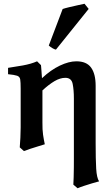

<svg xmlns="http://www.w3.org/2000/svg" viewBox="-20 -799 602 1034"><path d="M391.1 -468.8Q446.3 -468.8 470.7 -434.8Q495.1 -400.9 495.1 -336.9Q495.1 -335.4 495.1 -313.2Q495.1 -291 495.1 -256.6Q495.1 -222.2 495.1 -183.6Q495.1 -145 495.1 -110.1Q495.1 -75.2 495.1 -52.5Q495.1 -29.8 495.1 -27.3Q495.1 59.6 498 109.4Q501 159.2 513.7 177.7Q498.5 181.6 476.3 188.2Q454.1 194.8 432.6 201.9Q411.1 209 397.9 214.8L375 195.3Q376 182.1 376.7 156.2Q377.4 130.4 377.7 102.8Q377.9 75.2 377.9 56.2Q377.9 55.7 377.9 32.2Q377.9 8.8 377.9 -27.8Q377.9 -64.5 377.9 -105.7Q377.9 -147 377.9 -183.8Q377.9 -220.7 377.9 -243.9Q377.9 -267.1 377.9 -267.6Q377.9 -314.9 371.3 -347.4Q364.7 -379.9 332 -379.9Q304.2 -379.9 273.7 -362.1Q243.2 -344.2 208.5 -312Q208.5 -312 208.5 -294.7Q208.5 -277.3 208.5 -251.7Q208.5 -226.1 208.5 -200.2Q208.5 -174.3 208.5 -156.7Q208.5 -139.2 208.5 -139.2Q208 -100.1 211.9 -73.5Q215.8 -46.9 221.2 -22Q207 -17.6 185.5 -11Q164.1 -4.4 143.1 2.4Q122.1 9.3 108.9 14.6L86.4 -5.4Q88.4 -24.9 89.8 -57.9Q91.3 -90.8 91.3 -112.8Q91.3 -113.3 91.3 -134.5Q91.3 -155.8 91.3 -186.5Q91.3 -217.3 91.3 -248Q91.3 -278.8 91.3 -300Q91.3 -321.3 91.3 -321.8Q91.3 -356 88.9 -371.1Q86.4 -386.2 72.3 -391.1Q58.1 -396 23.4 -399.4V-433.6Q58.1 -438.5 102.8 -446.5Q147.5 -454.6 179.7 -468.8L200.7 -448.2Q200.7 -448.2 201.7 -437.5Q202.6 -426.8 203.6 -413.1Q204.6 -399.4 205.3 -388.7Q206.1 -377.9 206.1 -377.9Q253.4 -422.4 302.2 -445.6Q351.1 -468.8 391.1 -468.8ZM281.2 -531.7Q272.9 -533.2 262 -539.8Q251 -546.4 242.7 -553.7L317.4 -750.5Q328.1 -754.4 351.3 -760Q374.5 -765.6 398.4 -770.8Q422.4 -775.9 435.1 -778.8L457.5 -751Z"/></svg>

Font: Gentium Plus
Style: Bold
Weight: 700
Designer: Victor Gaultney, Annie Olsen, Iska Routamaa, Becca Hirsbrunner
Foundry: SIL International
Version: Version 6.101